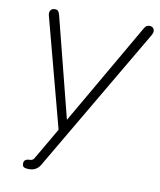

<svg xmlns="http://www.w3.org/2000/svg" viewBox="-78 -552 668 801"><g transform="rotate(10 256.0 -152.0)"><path d="M97 147Q103 147 107.5 144Q112 141 114 137L117 132L198 -7L195 13L70 -458Q66 -472 71.5 -481Q77 -490 90 -490Q99 -490 103.5 -485.5Q108 -481 111 -470L227 -14H202L468 -474Q473 -483 478 -486.5Q483 -490 491 -490Q500 -490 505.5 -485Q511 -480 511.5 -472Q512 -464 507 -455L152 150L148 157Q132 186 99 186Q86 186 79 183Q72 180 71 171Q70 163 72.5 157.5Q75 152 81.5 149.5Q88 147 97 147Z"/></g></svg>

Font: SN Pro Thin
Style: Italic
Weight: 200
Italic angle: -9°
Designer: Tobias Whetton
Foundry: Supernotes
Version: Version 1.003;Glyphs 3.3 (3324)